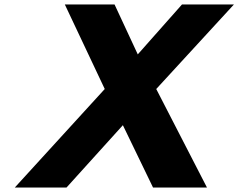

<svg xmlns="http://www.w3.org/2000/svg" viewBox="-20 -845 1074 865"><path d="M912.5 0 683.9 -444 1034 -825H800L600.7 -600L496 -825H272L451.9 -444L46.5 0H279.5L533.6 -281L669.5 0Z"/></svg>

Font: Hussar
Style: BdOblTwo
Weight: 700
Foundry: Cannot Into Space Fonts
Version: Version 2.00